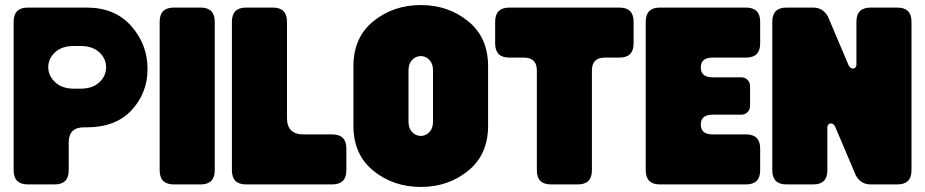

<svg xmlns="http://www.w3.org/2000/svg" viewBox="-20 -730 3662 760"><path d="M34 -644Q34 -700 90 -700H323Q435 -700 499.5 -627Q564 -554 564 -457Q564 -362 501 -294Q438 -226 323 -226H312Q252 -226 252 -166V-56Q252 0 196 0H90Q34 0 34 -56ZM272 -379H299Q346 -379 373 -404Q400 -429 400 -464Q400 -498 373 -523Q346 -548 299 -548H272Q225 -548 198 -523Q171 -498 171 -464Q171 -430 198.5 -404.5Q226 -379 272 -379Z M612 -644Q612 -700 668 -700H774Q830 -700 830 -644V-56Q830 0 774 0H668Q612 0 612 -56Z M898 -644Q898 -700 954 -700H1060Q1116 -700 1116 -644V-263Q1116 -198 1181 -198H1295Q1351 -198 1351 -142V-56Q1351 0 1295 0H954Q898 0 898 -56Z M1379 -468Q1379 -582 1458 -646Q1537 -710 1646 -710Q1754 -710 1833 -646Q1912 -582 1912 -468V-232Q1912 -118 1833 -54Q1754 10 1646 10Q1537 10 1458 -54Q1379 -118 1379 -232ZM1597 -248Q1597 -222 1611.5 -207Q1626 -192 1646 -192Q1665 -192 1679.5 -207Q1694 -222 1694 -248V-452Q1694 -478 1679.5 -493Q1665 -508 1646 -508Q1626 -508 1611.5 -493Q1597 -478 1597 -452Z M1940 -644Q1940 -700 1996 -700H2432Q2488 -700 2488 -644V-558Q2488 -502 2432 -502H2374Q2323 -502 2323 -451V-56Q2323 0 2267 0H2161Q2105 0 2105 -56V-451Q2105 -502 2054 -502H1996Q1940 -502 1940 -558Z M2536 -644Q2536 -700 2592 -700H2933Q2989 -700 2989 -644V-558Q2989 -502 2933 -502H2800Q2754 -502 2754 -463Q2754 -424 2800 -424H2913Q2929 -424 2939 -414Q2949 -404 2949 -388V-312Q2949 -296 2939 -286Q2929 -276 2913 -276H2800Q2754 -276 2754 -237Q2754 -198 2800 -198H2933Q2989 -198 2989 -142V-56Q2989 0 2933 0H2592Q2536 0 2536 -56Z M3287 -226Q3282 -238 3274 -240.5Q3266 -243 3260.5 -238.5Q3255 -234 3255 -226V-56Q3255 0 3199 0H3093Q3037 0 3037 -56V-644Q3037 -700 3093 -700H3199Q3237 -700 3257 -665L3338 -474Q3343 -462 3351 -459.5Q3359 -457 3364.5 -461.5Q3370 -466 3370 -474V-644Q3370 -700 3426 -700H3532Q3588 -700 3588 -644V-56Q3588 0 3532 0H3426Q3388 0 3368 -35Z"/></svg>

Font: LT Crewmate
Style: Regular
Weight: 400
Designer: Daniel Lyons
Foundry: LyonsType
Version: Version 1.001;FEAKit 1.0